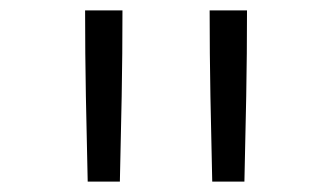

<svg xmlns="http://www.w3.org/2000/svg" viewBox="-20 -792 640 370"><path d="M389 -442Q387 -524 385.5 -606.5Q384 -689 384 -772H456Q456 -689 454.5 -606.5Q453 -524 451 -442ZM149 -442Q147 -524 145.5 -606.5Q144 -689 144 -772H216Q216 -689 214.5 -606.5Q213 -524 211 -442Z"/></svg>

Font: Iosevka SS04 Light Extended
Style: Regular
Weight: 300
Width: 7
Monospace: yes
Designer: Belleve Invis
Foundry: Belleve Invis
Version: Version 19.0.0; ttfautohint (v1.8.4)